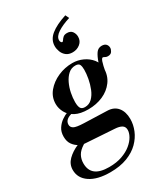

<svg xmlns="http://www.w3.org/2000/svg" viewBox="-315 -885 1156 1319"><g transform="rotate(-30 262.5 -225.5)"><path d="M158 319Q56 319 -1.5 280Q-59 241 -59 176Q-59 131 -26 98Q7 65 59.5 42.5Q112 20 171 5L202 16Q134 37 95.5 61Q57 85 42 112.5Q27 140 27 174Q27 229 62 256.5Q97 284 169 284Q228 284 272.5 268Q317 252 346.5 227.5Q376 203 391 176Q406 149 406 126Q406 100 387 88.5Q368 77 333 75L103 60Q84 59 60 46.5Q36 34 18.5 9.5Q1 -15 1 -53Q1 -91 18.5 -117.5Q36 -144 60.5 -161Q85 -178 108 -186.5Q131 -195 142 -197L140 -166Q71 -153 71 -108Q71 -88 89.5 -77Q108 -66 169 -64L349 -58Q402 -57 430.5 -22.5Q459 12 459 70Q459 114 441 158Q423 202 386.5 238.5Q350 275 293 297Q236 319 158 319ZM243 -131Q180 -131 141 -152Q102 -173 84 -206.5Q66 -240 66 -275Q66 -330 101 -372Q136 -414 190.5 -438Q245 -462 305 -462Q348 -462 387 -444Q426 -426 451 -394.5Q476 -363 476 -323Q476 -264 444 -220.5Q412 -177 359.5 -154Q307 -131 243 -131ZM231 -156Q264 -156 287.5 -179Q311 -202 325.5 -238Q340 -274 347 -312.5Q354 -351 354 -382Q354 -408 347 -422.5Q340 -437 314 -437Q282 -437 258.5 -416Q235 -395 219 -361.5Q203 -328 195.5 -290.5Q188 -253 188 -220Q188 -187 197 -171.5Q206 -156 231 -156ZM471 -287 457 -374H463Q478 -418 494.5 -441Q511 -464 539 -464Q562 -464 573 -452Q584 -440 584 -423Q584 -410 574.5 -395Q565 -380 542 -380Q532 -380 525.5 -383Q519 -386 514.5 -388.5Q510 -391 506 -391Q498 -391 490 -369Q482 -347 471 -287ZM428 -770 442 -741Q381 -722 343 -697Q305 -672 305 -643Q305 -633 309.5 -627Q314 -621 318 -621Q324 -621 329.5 -630.5Q335 -640 345.5 -649.5Q356 -659 377 -659Q405 -659 418 -640.5Q431 -622 431 -599Q431 -565 405.5 -544.5Q380 -524 346 -524Q315 -524 295.5 -539.5Q276 -555 267.5 -578Q259 -601 259 -622Q259 -673 303 -708.5Q347 -744 428 -770Z"/></g></svg>

Font: Libre Bodoni
Style: Italic
Weight: 400
Italic angle: -13°
Designer: Pablo Impallari, Rodrigo Fuenzalida
Foundry: Impallari Type
Version: Version 2.005;gftools[0.9.23]